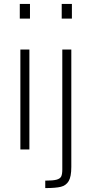

<svg xmlns="http://www.w3.org/2000/svg" viewBox="-20 -763 468 980"><path d="M81 -668V-743H133V-668ZM84 0V-510H130V0ZM295 -668V-743H347V-668ZM298 102V-510H344V89Q344 139 330.5 161.5Q317 184 290.5 190.5Q264 197 211 197V159Q251 159 269 154Q287 149 292.5 137.5Q298 126 298 102Z"/></svg>

Font: Saira Semi Condensed ExtraLight
Style: Regular
Weight: 200
Width: 4
Designer: Hector Gatti with collaboration of the Omnibus-Type team
Foundry: Omnibus-Type
Version: Version 1.001; ttfautohint (v1.8)